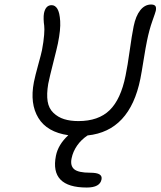

<svg xmlns="http://www.w3.org/2000/svg" viewBox="-20 -650 715 855"><path d="M366.2 185.1Q201.2 185.1 229 43.9Q238.8 -5.9 284.2 -47.9Q189.5 -61.5 150.9 -124.8Q112.3 -188 130.9 -284.2Q136.7 -313 150.1 -361.3Q163.6 -409.7 167 -426.8Q174.3 -465.3 176.5 -494.4Q178.7 -523.4 176.8 -535.9Q174.8 -548.3 174.3 -564Q173.8 -579.6 175.8 -590.8Q183.1 -627 210 -627Q225.6 -627 235.6 -610.6Q245.6 -594.2 248 -556.4Q250.5 -518.6 237.8 -456.1Q233.4 -434.6 217.3 -371.6Q201.2 -308.6 194.8 -276.9Q187 -230.5 192.1 -198.7Q197.3 -167 217.8 -147.5Q238.3 -127.9 265.6 -119.4Q293 -110.8 329.1 -110.8Q418.5 -110.8 468.3 -159.4Q518.1 -208 539.1 -313Q548.3 -357.4 557.6 -424.8Q566.9 -492.2 575.2 -533.2Q584.5 -579.1 604.7 -604.5Q625 -629.9 652.8 -629.9Q666 -629.9 671.4 -623.8Q676.8 -617.7 673.8 -602.1Q672.4 -595.2 658.4 -556.2Q644.5 -517.1 634.8 -469.2Q628.9 -441.4 619.6 -383.5Q610.4 -325.7 605 -298.8Q558.1 -66.4 370.1 -46.9Q341.8 -28.3 323.2 -1.5Q304.7 25.4 298.8 55.2Q292 87.9 310.3 103.5Q328.6 119.1 380.9 119.1Q411.6 119.1 423.3 126.7Q435.1 134.3 432.1 148.9Q425.3 185.1 366.2 185.1Z"/></svg>

Font: Shantell Sans Irregular Bouncy
Style: Italic
Weight: 300
Italic angle: -11.31°
Designer: Stephen Nixon, Anya Danilova, Shantell Martin
Foundry: Arrow Type
Version: Version 1.006;[9816181b4]